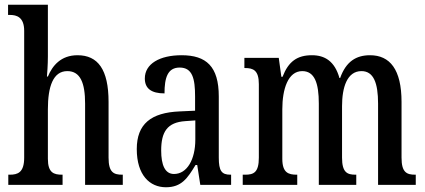

<svg xmlns="http://www.w3.org/2000/svg" viewBox="-20 -780 1795 810"><path d="M15 0H244V-43H242C207 -43 182 -51 182 -110V-319C182 -415 204 -480 264 -480C319 -480 339 -430 339 -343V0H498V-43H496C460 -43 438 -52 438 -115V-350C438 -487 393 -547 307 -547C237 -547 201 -503 182 -457H178C179 -468 182 -507 182 -542V-760H14V-717H22C50 -717 82 -708 82 -650V-115C82 -52 55 -43 21 -43H15Z M680 10C746 10 771 -28 805 -84H812L825 0H955V-43H952C915 -43 903 -59 903 -115V-373C903 -500 850 -547 746 -547C654 -547 591 -511 591 -449C591 -407 618 -386 674 -386C674 -452 687 -495 738 -495C792 -495 803 -448 803 -373V-313L738 -310C617 -305 557 -257 557 -151C557 -41 612 10 680 10ZM714 -46C676 -46 660 -84 660 -145C660 -223 685 -264 762 -269L804 -272V-191C804 -107 769 -46 714 -46Z M1004 0H1234V-43H1232C1197 -43 1171 -51 1171 -110V-319C1171 -404 1195 -480 1255 -480C1307 -480 1325 -430 1325 -343V0H1483V-43H1480C1445 -43 1423 -52 1423 -115V-332C1423 -411 1444 -480 1505 -480C1556 -480 1575 -430 1575 -343V0H1734V-43H1732C1696 -43 1674 -52 1674 -115V-350C1674 -487 1625 -547 1541 -547C1483 -547 1440 -521 1415 -451H1412C1392 -522 1350 -547 1296 -547C1234 -547 1197 -521 1172 -456H1167L1156 -536H1011V-493H1013C1048 -493 1072 -484 1072 -425V-115C1072 -52 1050 -43 1014 -43H1004Z"/></svg>

Font: Noto Serif Devanagari ExtraCondensed Medium
Style: Regular
Weight: 500
Width: 2
Designer: Universal Thirst, Indian Type Foundry and the Monotype Design Team
Foundry: Monotype Imaging Inc.
Version: Version 2.004